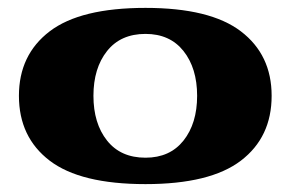

<svg xmlns="http://www.w3.org/2000/svg" viewBox="-20 -457 744 487"><path d="M28 -214Q28 -318 106 -377.5Q184 -437 349 -437Q513 -437 591 -377.5Q669 -318 669 -214Q669 -109 591 -49.5Q513 10 349 10Q184 10 106 -49.5Q28 -109 28 -214ZM480 -214Q480 -284 445.5 -327.5Q411 -371 349 -371Q286 -371 251.5 -327.5Q217 -284 217 -214Q217 -144 251.5 -100.5Q286 -57 349 -57Q411 -57 445.5 -100.5Q480 -144 480 -214Z"/></svg>

Font: Taviraj Black
Style: Regular
Weight: 900
Designer: Katatrad Team
Foundry: CadsonDemak
Version: Version 1.001